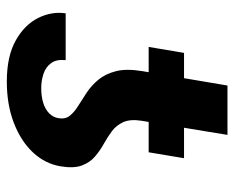

<svg xmlns="http://www.w3.org/2000/svg" viewBox="-84 -616 710 583"><g transform="rotate(90 271.5 -325.0)"><path d="M339.4 -147.5Q342.8 -168 331.8 -181.6Q320.8 -195.3 301.8 -207Q282.7 -218.8 261.5 -232.9Q240.2 -247.1 222.7 -268.1Q205.1 -289.1 196.8 -321Q188.5 -353 196.3 -400.4L240.2 -660.2H390.1L347.2 -399.4Q341.8 -365.2 351.3 -344Q360.8 -322.8 378.9 -309.3Q397 -295.9 418 -284.2Q439 -272.5 456.5 -257.3Q474.1 -242.2 483.2 -217.5Q492.2 -192.9 485.4 -152.8Q477.5 -106 443.1 -69.3Q408.7 -32.7 353.5 -11.5Q298.3 9.8 228 9.8Q151.4 9.8 103.3 -17.3Q55.2 -44.4 34.9 -85.7Q14.6 -127 21 -168.9H163.1Q160.2 -141.1 172.1 -124.8Q184.1 -108.4 204.6 -101.6Q225.1 -94.7 248 -94.7Q273.4 -94.7 293 -100.8Q312.5 -106.9 324.7 -118.9Q336.9 -130.9 339.4 -147.5ZM460.9 -528.3 442.9 -420.9H123L141.1 -528.3Z"/></g></svg>

Font: Inter Tight
Style: Bold Italic
Weight: 700
Italic angle: -9.39999°
Designer: Rasmus Andersson
Foundry: rsms
Version: Version 3.004